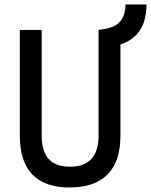

<svg xmlns="http://www.w3.org/2000/svg" viewBox="-20 -827 674 857"><path d="M444.8 -612.8 419.9 -693.4 449.7 -698.2Q495.1 -705.6 517.6 -732.7Q540 -759.8 540 -807.1H633.8Q633.8 -724.6 594 -677.7Q554.2 -630.9 474.1 -617.7ZM291 9.8Q68.4 9.8 68.4 -222.7V-693.4H166V-222.7Q166 -153.3 196.5 -118.2Q227.1 -83 293 -83Q419.9 -83 419.9 -222.7V-693.4H517.6V-222.7Q517.6 -106.4 460 -48.3Q402.3 9.8 291 9.8Z"/></svg>

Font: Cascadia Mono
Style: Regular
Weight: 400
Monospace: yes
Designer: Aaron Bell
Foundry: Saja Typeworks
Version: Version 2102.003